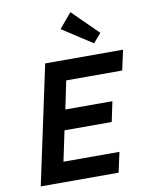

<svg xmlns="http://www.w3.org/2000/svg" viewBox="-97 -968 800 1037"><g transform="rotate(-10 303.5 -449.5)"><path d="M41 0 180 -650H607L583 -540H276L244 -386H502L479 -276H220L185 -110H492L468 0ZM459 -711 294 -818 362 -899 502 -761Z"/></g></svg>

Font: Sometype Mono
Style: Bold Italic
Weight: 700
Italic angle: -12°
Monospace: yes
Designer: Ryoichi Tsunekawa
Foundry: Dharma Type
Version: Version 1.000; ttfautohint (v1.8.3)